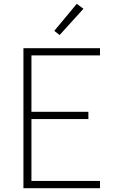

<svg xmlns="http://www.w3.org/2000/svg" viewBox="-20 -988 640 1008"><path d="M103 0V-735H505V-697H145V-401H444V-363H145V-38H505V0ZM293 -804 265 -826 383 -968 418 -942Z"/></svg>

Font: Iosevka Extralight Extended
Style: Regular
Weight: 200
Width: 7
Monospace: yes
Designer: Belleve Invis
Foundry: Belleve Invis
Version: Version 32.5.0; ttfautohint (v1.8.4)